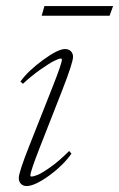

<svg xmlns="http://www.w3.org/2000/svg" viewBox="-20 -608 396 639"><path d="M118.7 -555.7 127.9 -587.9H356.4L344.7 -555.7ZM68.4 11.2Q57.1 11.2 49.8 3.9Q42.5 -3.4 42.5 -15.6Q42.5 -34.7 78.6 -125.5L156.2 -321.8Q186 -397.5 186 -409.7Q186 -413.1 181.6 -413.1Q175.8 -413.1 160.2 -405.3Q144.5 -397.5 115.5 -377.2Q86.4 -356.9 56.2 -329.1L47.9 -336.4Q72.3 -371.1 122.6 -408Q172.9 -444.8 196.3 -444.8Q208.5 -444.8 215.8 -437.5Q223.1 -430.2 223.1 -418.9Q223.1 -399.9 187.5 -308.6L112.8 -118.2Q81.1 -37.1 81.1 -24.4Q81.1 -20.5 84.5 -20.5Q91.8 -20.5 105.7 -26.1Q119.6 -31.7 148.9 -52.5Q178.2 -73.2 210 -105.5L217.8 -96.7Q189.9 -57.1 142.6 -22.9Q95.2 11.2 68.4 11.2Z"/></svg>

Font: Elstob ExtraLight
Style: Italic
Weight: 200
Italic angle: -20°
Designer: Peter S. Baker
Version: Version 1.015